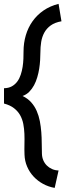

<svg xmlns="http://www.w3.org/2000/svg" viewBox="-27 -834 330 969"><path d="M283.2 -726.6Q250 -720.7 229.2 -705.8Q208.5 -690.9 196.8 -669.7Q185.1 -648.4 180.9 -622.6Q176.8 -596.7 176.8 -568.4Q176.8 -551.3 175.5 -530.3Q174.3 -509.3 170.9 -487.5Q167.5 -465.8 161.1 -444.1Q154.8 -422.4 144.8 -403.8Q134.8 -385.3 120.6 -370.8Q106.4 -356.4 86.9 -349.6Q113.3 -336.9 130.6 -317.4Q147.9 -297.9 158.4 -273.7Q168.9 -249.5 174.1 -222.4Q179.2 -195.3 181.4 -167.2Q183.6 -139.2 183.6 -111.3Q183.6 -83.5 184.6 -58.6Q185.1 -40.5 191.4 -25.4Q197.8 -10.3 209 1Q220.2 12.2 235.4 19Q250.5 25.9 268.6 26.4L249 114.3Q217.8 108.9 190.4 94Q163.1 79.1 142.6 57.1Q122.1 35.2 109.9 6.8Q97.7 -21.5 96.7 -53.7Q95.7 -79.1 96.4 -105.7Q97.2 -132.3 96.2 -158.2Q95.2 -184.1 90.6 -208.3Q85.9 -232.4 74.7 -252.4Q63.5 -272.5 43.9 -287.8Q24.4 -303.2 -6.8 -311.5V-388.7Q16.6 -389.2 33 -398.4Q49.3 -407.7 60.3 -422.6Q71.3 -437.5 77.6 -456.8Q84 -476.1 87.2 -496.6Q90.3 -517.1 91.1 -537.4Q91.8 -557.6 91.8 -574.2Q91.8 -617.2 103.3 -656Q114.7 -694.8 137.2 -726.6Q159.7 -758.3 192.6 -781Q225.6 -803.7 268.6 -814.5Z"/></svg>

Font: Maiden Orange
Style: Regular
Weight: 400
Designer: Astigmatic (AOETI)
Foundry: Astigmatic (AOETI)
Version: Version 1.000